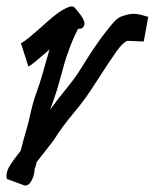

<svg xmlns="http://www.w3.org/2000/svg" viewBox="-30 -540 481 597"><path d="M47 37 -7 17H-8Q-10 11 -10 8Q-10 -8 1 -25.5Q12 -43 23 -56.5Q34 -70 35 -74Q43 -106 51.5 -134.5Q60 -163 65 -188Q73 -224 83.5 -252.5Q94 -281 101 -306Q107 -326 112.5 -346.5Q118 -367 124 -386Q69 -338 60 -334H58L35 -406H36Q46 -411 64.5 -426.5Q83 -442 120 -475Q137 -490 150 -499.5Q163 -509 176 -515Q195 -524 201.5 -517Q208 -510 221 -493Q234 -475 232.5 -465Q231 -455 224 -452Q217 -449 213 -451Q196 -418 184 -384Q174 -358 167.5 -333Q161 -308 154 -284Q147 -259 140 -238.5Q133 -218 126 -199Q152 -235 178 -266.5Q204 -298 223 -329Q230 -340 245 -364Q260 -388 279.5 -415Q299 -442 317 -463.5Q335 -485 348 -489Q360 -493 368.5 -495Q377 -497 386 -497Q395 -497 404 -495Q413 -493 429 -488H431L417 -411L366 -413Q353 -409 332.5 -380.5Q312 -352 269 -285Q235 -231 199 -188.5Q163 -146 137 -104L84 -36Q83 -30 81.5 -25.5Q80 -21 79 -17L78 -18Q78 1 69.5 19Q61 37 48 37Z"/></svg>

Font: Syne Tactile
Style: Regular
Weight: 400
Designer: Lucas Descroix
Foundry: Bonjour Monde
Version: Version 2.100; ttfautohint (v1.8.3)